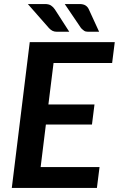

<svg xmlns="http://www.w3.org/2000/svg" viewBox="-20 -932 589 952"><path d="M245.5 -619.5 220 -414H448.5L436 -314.5H207.5L181.5 -103.5H473.5L460.5 0H38.5L127.5 -723H549L536 -619.5ZM374.5 -912Q393 -912 404 -905Q415 -898 420.5 -885.5L471.5 -774.5H417.5Q404.5 -774.5 397.5 -779.2Q390.5 -784 382 -792.5L301 -912ZM203 -912Q221.5 -912 232.8 -904.8Q244 -897.5 252 -885.5L323.5 -774.5H262.5Q249.5 -774.5 240.5 -779Q231.5 -783.5 223 -792.5L118 -912Z"/></svg>

Font: Lato 2
Style: Bold Italic
Weight: 700
Italic angle: -7°
Designer: Lukasz Dziedzic with Adam Twardoch and Botio Nikoltchev
Foundry: tyPoland Lukasz Dziedzic
Version: Version 2.015; 2015-08-06; http://www.latofonts.com/